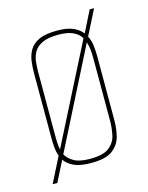

<svg xmlns="http://www.w3.org/2000/svg" viewBox="-95 -609 552 716"><g transform="rotate(-15 181.0 -251.0)"><path d="M19 46 68 -51Q62 -68 60.5 -86.5Q59 -105 59 -124V-372Q59 -395 62 -418Q65 -441 76.5 -460.5Q88 -480 113 -491.5Q138 -503 183 -503Q221 -503 244 -493Q267 -483 280 -466L321 -548H338L289 -451Q298 -434 300.5 -413Q303 -392 303 -372V-124Q303 -93 295.5 -63Q288 -33 262 -13Q236 7 179 7Q137 7 113 -4Q89 -15 77 -33L37 46ZM79 -72 271 -450Q261 -467 240 -477Q219 -487 183 -487Q143 -487 120.5 -476Q98 -465 88.5 -447.5Q79 -430 77 -409.5Q75 -389 75 -369V-127Q75 -114 75.5 -100Q76 -86 79 -72ZM179 -9Q231 -9 253.5 -27.5Q276 -46 281.5 -73.5Q287 -101 287 -127V-369Q287 -385 285.5 -401Q284 -417 279 -432L86 -51Q96 -33 117.5 -21Q139 -9 179 -9Z"/></g></svg>

Font: Alumni Sans Pinstripe
Style: Regular
Weight: 400
Designer: Robert E. Leuschke
Foundry: Robert E. Leuschke
Version: Version 1.010; ttfautohint (v1.8.4.7-5d5b)